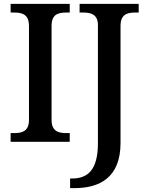

<svg xmlns="http://www.w3.org/2000/svg" viewBox="-20 -734 764 994"><path d="M35 0H341V-45H322C281 -45 247 -56 247 -113V-600C247 -659 280 -669 322 -669H341V-714H35V-669H55C95 -669 130 -659 130 -600V-113C130 -55 95 -45 55 -45H35ZM343 240H365C495 240 604 186 604 6V-600C604 -659 638 -669 679 -669H698V-714H392V-669H412C451 -669 487 -659 487 -604V7C487 146 434 190 354 190H343Z"/></svg>

Font: Noto Serif Gurmukhi Medium
Style: Regular
Weight: 500
Designer: Vaibhav Singh and the Monotype Design Team
Foundry: Monotype Imaging Inc.
Version: Version 2.004